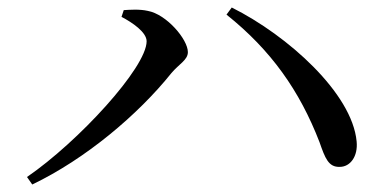

<svg xmlns="http://www.w3.org/2000/svg" viewBox="-20 -600 1040 512"><path d="M371 -490C371 -420 189 -222 52 -128L66 -108C208 -176 348 -294 437 -405C457 -429 481 -440 481 -461C481 -495 424 -562 374 -571C352 -576 326 -574 310 -573L304 -555C333 -540 371 -514 371 -490ZM931 -223C919 -351 748 -505 598 -580L584 -561C703 -466 779 -358 832 -221C847 -178 856 -154 886 -155C914 -155 935 -183 931 -223Z"/></svg>

Font: Noto Serif SC Medium
Style: Regular
Weight: 500
Designer: Ryoko NISHIZUKA 西塚涼子 (kana & ideographs); Frank Grießhammer (Latin, Greek & Cyrillic); Wenlong ZHANG 张文龙 (bopomofo); San
Foundry: Adobe Systems Incorporated
Version: Version 1.001;PS 1.001;hotconv 16.6.54;makeotf.lib2.5.65590